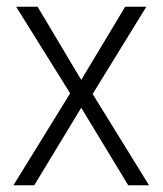

<svg xmlns="http://www.w3.org/2000/svg" viewBox="-20 -552 485 572"><path d="M189 -274 28 -532H92L222 -314L353 -532H416L256 -272L424 0H362L222 -231L82 0H20Z"/></svg>

Font: Noto Sans Gurmukhi UI SemiCondensed Light
Style: Regular
Weight: 300
Width: 4
Designer: Jelle Bosma - Monotype Design Team
Foundry: Monotype Imaging Inc.
Version: Version 2.004; ttfautohint (v1.8.4.7-5d5b)